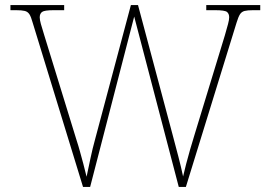

<svg xmlns="http://www.w3.org/2000/svg" viewBox="-20 -734 1061 754"><path d="M108 -646Q102 -668 95.5 -678Q89 -688 77.5 -691Q66 -694 43 -694H21V-714H232V-694H191Q154 -694 145 -687Q136 -680 136 -666Q136 -656 140.5 -640Q145 -624 154 -595L279 -189Q289 -158 295 -135.5Q301 -113 307 -91.5Q313 -70 320 -40Q329 -82 336 -115.5Q343 -149 354 -189L494 -714H522L657 -208Q670 -159 680.5 -119Q691 -79 699 -41Q704 -63 711 -90Q718 -117 726.5 -146.5Q735 -176 744 -205L863 -595Q871 -623 875.5 -639.5Q880 -656 880 -666Q880 -680 871.5 -687Q863 -694 825 -694H790V-714H1002V-694H974Q952 -694 940.5 -691Q929 -688 922.5 -678Q916 -668 909 -645L710 0H682L507 -669L334 0H306Z"/></svg>

Font: Noto Serif Armenian Thin
Style: Regular
Weight: 250
Version: Version 2.007